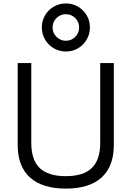

<svg xmlns="http://www.w3.org/2000/svg" viewBox="-20 -1102 775 1132"><path d="M368 10Q229 10 156.7 -55.7Q84.3 -121.4 84.3 -246.7V-730H164.4V-260Q164.4 -159.4 214 -111.4Q263.7 -63.4 367.7 -63.4Q471.6 -63.4 521.3 -111.4Q570.9 -159.4 570.9 -260V-730H651V-246.7Q651 -121.4 579 -55.7Q507 10 368 10ZM368.2 -798.3Q329.7 -798.3 297.2 -817.3Q264.7 -836.3 245.6 -868.8Q226.6 -901.2 226.6 -939.9Q226.6 -979.7 245.6 -1011.7Q264.7 -1043.7 297.1 -1062.7Q329.5 -1081.7 368.2 -1081.7Q408 -1081.7 440.2 -1062.7Q472.3 -1043.7 491.2 -1011.8Q510 -979.9 510 -940.1Q510 -901.3 491.2 -868.8Q472.3 -836.3 440.1 -817.3Q407.8 -798.3 368.2 -798.3ZM368.2 -861.7Q401 -861.7 423.8 -884.8Q446.6 -907.9 446.6 -939.9Q446.6 -972.7 423.8 -995.5Q401 -1018.3 368.2 -1018.3Q336 -1018.3 313 -995.5Q290 -972.7 290 -939.8Q290 -907.7 313.1 -884.7Q336.2 -861.7 368.2 -861.7Z"/></svg>

Font: M PLUS 1 Thin
Style: Regular
Weight: 100
Designer: Coji Morishita
Foundry: UNDERFOREST DESIGN
Version: Version 1.001